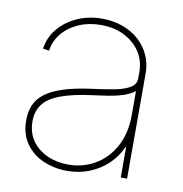

<svg xmlns="http://www.w3.org/2000/svg" viewBox="-67 -600 640 673"><g transform="rotate(10 253.0 -263.5)"><path d="M214.4 9.8Q169.4 9.8 130.1 -7.1Q90.8 -23.9 66.9 -57.6Q43 -91.3 43 -141.1Q43 -170.9 53.2 -194.8Q63.5 -218.8 87.6 -237.1Q111.8 -255.4 152.3 -268.3Q192.9 -281.2 253.4 -289.1Q295.9 -294.4 330.1 -301Q364.3 -307.6 384.3 -319.6Q404.3 -331.5 404.3 -353V-375Q404.3 -416 383.5 -447.3Q362.8 -478.5 326.7 -496.6Q290.5 -514.6 243.7 -514.6Q200.7 -514.6 165.3 -499.3Q129.9 -483.9 107.2 -456.8Q84.5 -429.7 79.6 -394L57.6 -397.9Q63.5 -438.5 89.4 -469.7Q115.2 -501 155.5 -519Q195.8 -537.1 243.7 -537.1Q284.2 -537.1 317.6 -524.9Q351.1 -512.7 375.5 -490.7Q399.9 -468.8 413.3 -439.2Q426.8 -409.7 426.8 -375V0H404.3V-108.4H402.3Q386.7 -72.8 358.9 -46.4Q331.1 -20 294.2 -5.1Q257.3 9.8 214.4 9.8ZM214.4 -12.7Q266.6 -12.7 309.6 -37.6Q352.5 -62.5 378.4 -109.6Q404.3 -156.7 404.3 -222.7V-307.6Q393.6 -299.3 379.9 -293.2Q366.2 -287.1 348.4 -282.5Q330.6 -277.8 307.9 -274.2Q285.2 -270.5 257.3 -267.1Q186 -257.8 143.8 -241.7Q101.6 -225.6 83.5 -200.9Q65.4 -176.3 65.4 -141.1Q65.4 -100.6 85.4 -72Q105.5 -43.5 139.4 -28.1Q173.3 -12.7 214.4 -12.7Z"/></g></svg>

Font: Inter 24pt Thin
Style: Regular
Weight: 250
Designer: Rasmus Andersson
Foundry: rsms
Version: Version 4.001;git-66647c0bb